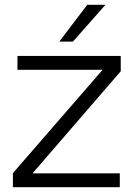

<svg xmlns="http://www.w3.org/2000/svg" viewBox="-20 -783 561 803"><path d="M481 0H34V-59L409 -491H53V-549H485V-485L116 -58H481ZM285 -609H228L345 -763H421Z"/></svg>

Font: Open Sauce One Light
Style: Regular
Weight: 300
Designer: Alfredo Marco Pradil
Foundry: Creative Sauce Fz LLC
Version: Version 1.477